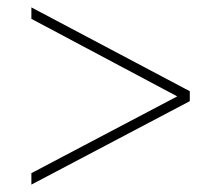

<svg xmlns="http://www.w3.org/2000/svg" viewBox="-20 -618 599 520"><path d="M65 -118V-149L460 -357L65 -567V-598L494 -371V-344Z"/></svg>

Font: Noto Serif Thai Thin
Style: Regular
Weight: 250
Version: Version 2.001